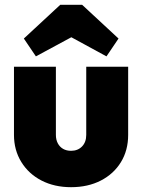

<svg xmlns="http://www.w3.org/2000/svg" viewBox="-20 -766 590 797"><path d="M275 11Q206 11 152.5 -16.5Q99 -44 68.5 -93.5Q38 -143 38 -206V-489H212V-206Q212 -186 220 -171Q228 -156 242 -148Q256 -140 275 -140Q303 -140 320.5 -158Q338 -176 338 -206V-489H512V-206Q512 -142 482 -93Q452 -44 398.5 -16.5Q345 11 275 11ZM129 -532 79 -606 230 -746H321L472 -606L422 -532L207 -649L344 -648Z"/></svg>

Font: Outfit ExtraBold
Style: Regular
Weight: 800
Designer: Rodrigo Fuenzalida
Foundry: fragTYPE
Version: Version 1.100;gftools[0.9.27]